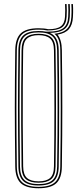

<svg xmlns="http://www.w3.org/2000/svg" viewBox="-20 -948 390 972"><path d="M175.2 5Q112.8 5 85.4 -20.6Q58 -46.2 57.2 -105Q56.2 -191.2 55.6 -263.6Q55 -336 55 -403.2Q55 -470.5 55.6 -541Q56.2 -611.5 57.2 -694Q58 -753.5 85.4 -779.2Q112.8 -805 175.2 -805Q204.2 -805 224.2 -800Q268.2 -800 287.9 -814.8Q307.5 -829.5 309.2 -864Q310.2 -879.5 310.2 -895.9Q310.2 -912.2 309.2 -927.5H317.2Q318.2 -912.2 318.2 -895.8Q318.2 -879.2 317.2 -863.5Q315.2 -824.2 292.9 -809Q270.5 -793.8 219 -793.8Q201.2 -798 175.2 -798Q117 -798 91.5 -773.9Q66 -749.8 65.2 -694Q64.2 -611.5 63.6 -541Q63 -470.5 63 -403.2Q63 -336 63.6 -263.6Q64.2 -191.2 65.2 -105Q66 -50 91.6 -26Q117.2 -2 175.2 -2Q233.5 -2 259 -26Q284.5 -50 285.2 -105Q286.5 -191.2 287 -263.6Q287.5 -336 287.5 -403.2Q287.5 -470.5 287 -541Q286.5 -611.5 285.2 -694Q285 -723.8 277.9 -744.2Q270.8 -764.8 255.5 -777Q298.8 -781.5 319 -801.8Q339.2 -822 341.2 -861.8Q342 -872.8 342.1 -884Q342.2 -895.2 342.1 -906.4Q342 -917.5 341.2 -927.5H349.2Q350 -917.5 350.1 -906.4Q350.2 -895.2 350.1 -883.9Q350 -872.5 349.2 -861.2Q347.2 -822 328.9 -800.6Q310.5 -779.2 271.2 -772.8Q292.5 -747.2 293.2 -694Q294.5 -611.5 295 -541Q295.5 -470.5 295.5 -403.2Q295.5 -336 295 -263.6Q294.5 -191.2 293.2 -105Q292.5 -46.2 265.2 -20.6Q238 5 175.2 5ZM175.2 -16Q223.8 -16 246.2 -36.4Q268.8 -56.8 269.2 -105Q270.5 -191.2 271 -263.6Q271.5 -336 271.5 -403.2Q271.5 -470.5 271 -541Q270.5 -611.5 269.2 -694Q268.5 -742.2 246.6 -763.1Q224.8 -784 175.2 -784Q125.8 -784 103.9 -763.1Q82 -742.2 81.2 -694Q80.2 -611.5 79.6 -541Q79 -470.5 79 -403.2Q79 -336 79.6 -263.6Q80.2 -191.2 81.2 -105Q81.8 -56.8 104.2 -36.4Q126.8 -16 175.2 -16ZM175.2 -23Q133 -23 111.4 -40.8Q89.8 -58.5 89.2 -105Q87.8 -220 87.2 -316.8Q86.8 -413.5 87.4 -504.6Q88 -595.8 89.2 -694Q89.8 -739.5 110.6 -758.2Q131.5 -777 175.2 -777Q219.2 -777 240 -758.2Q260.8 -739.5 261.2 -694Q262.2 -625.5 262.8 -556.6Q263.2 -487.8 263.4 -416.1Q263.5 -344.5 263 -267.4Q262.5 -190.2 261.2 -105Q260.8 -58.5 239.1 -40.8Q217.5 -23 175.2 -23ZM175.2 -30Q214 -30 233.4 -46.6Q252.8 -63.2 253.2 -106Q254.2 -183.5 254.9 -254.2Q255.5 -325 255.5 -394.6Q255.5 -464.2 255 -537.5Q254.5 -610.8 253.2 -693Q252.8 -736.2 233.4 -753.1Q214 -770 175.2 -770Q136.8 -770 117.2 -753.1Q97.8 -736.2 97.2 -693Q96 -603 95.4 -511.1Q94.8 -419.2 95.2 -319.6Q95.8 -220 97.2 -106Q97.8 -63.2 117.2 -46.6Q136.8 -30 175.2 -30ZM175.2 -9Q121.5 -9 97.8 -31.4Q74 -53.8 73.2 -105Q72.2 -191.2 71.6 -263.6Q71 -336 71 -403.2Q71 -470.5 71.6 -541Q72.2 -611.5 73.2 -694Q74 -746 97.8 -768.5Q121.5 -791 175.2 -791Q196.5 -791 212.5 -787.8H225.2Q276.8 -787.8 300 -805.2Q323.2 -822.8 325.2 -863Q326.2 -879 326.2 -895.6Q326.2 -912.2 325.2 -927.5H333.2Q334.2 -912.2 334.2 -895.4Q334.2 -878.5 333.2 -862.2Q331 -820.5 307.6 -801.6Q284.2 -782.8 232.5 -781.5Q255.5 -771.5 266.1 -750.2Q276.8 -729 277.2 -694Q278.5 -611.5 279 -541Q279.5 -470.5 279.5 -403.2Q279.5 -336 279 -263.6Q278.5 -191.2 277.2 -105Q276.5 -53.8 252.8 -31.4Q229 -9 175.2 -9Z"/></svg>

Font: Big Shoulders Inline Text Thin
Style: Regular
Weight: 100
Designer: Patric King
Foundry: XO Type Co
Version: Version 2.002